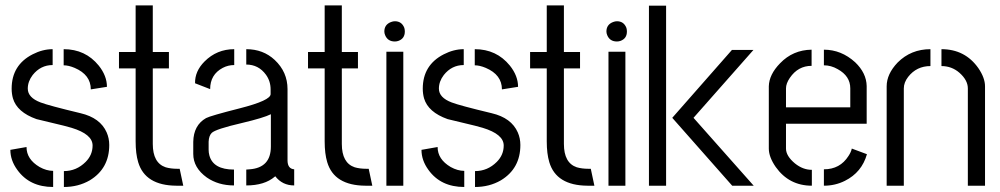

<svg xmlns="http://www.w3.org/2000/svg" viewBox="-20 -708 3812 732"><path d="M19.5 -136.7 81.1 -147.5Q81.1 -100.6 130.9 -71.3Q157.2 -56.6 182.6 -56.6V4.9Q92.8 4.9 45.9 -60.5Q19.5 -96.7 19.5 -136.7ZM24.4 -370.1Q24.4 -460 104.5 -501Q142.6 -520.5 180.7 -520.5V-460Q134.8 -460 104.5 -421.9Q85.9 -397.5 85.9 -370.1Q85.9 -335.9 134.8 -317.4Q165 -305.7 287.1 -276.4Q362.3 -258.8 386.7 -203.1Q396.5 -180.7 396.5 -155.3Q396.5 -65.4 322.3 -20.5Q278.3 4.9 223.6 4.9V-55.7Q271.5 -55.7 306.6 -90.8Q333 -117.2 333 -153.3Q333 -196.3 252.9 -220.7Q230.5 -227.5 179.7 -239.3Q138.7 -249 119.1 -253.9Q44.9 -280.3 29.3 -333Q24.4 -350.6 24.4 -370.1ZM222.7 -459V-520.5Q305.7 -520.5 356.4 -458Q387.7 -418.9 387.7 -377L326.2 -367.2Q326.2 -422.9 264.6 -449.2Q241.2 -459 222.7 -459Z M433.6 -447.3V-509.8H497.1V-687.5H562.5V-509.8H624V-447.3H562.5V-159.2Q562.5 -86.9 611.3 -70.3Q630.9 -64.5 656.2 -64.5H665L678.7 0H652.3Q533.2 -1 506.8 -89.8Q497.1 -122.1 497.1 -168.9V-447.3Z M716.8 -121.1Q716.8 -68.4 768.6 -31.2Q812.5 -1 872.1 -1V-61.5Q793 -61.5 778.3 -115.2Q775.4 -126 775.4 -136.7V-168Q776.4 -190.4 787.1 -201.2Q801.8 -215.8 903.3 -239.3Q985.4 -258.8 1012.7 -272.5V-149.4Q1012.7 -68.4 931.6 -62.5Q924.8 -61.5 918.9 -61.5V-1Q988.3 -1 1027.3 -34.2Q1028.3 -35.2 1029.3 -36.1Q1056.6 -1 1101.6 -1V-62.5Q1077.1 -64.5 1076.2 -94.7V-368.2Q1076.2 -433.6 1027.3 -479.5Q983.4 -520.5 918.9 -520.5V-461.9Q965.8 -461.9 994.1 -422.9Q1011.7 -398.4 1011.7 -367.2V-349.6Q1012.7 -325.2 893.6 -294.9Q782.2 -266.6 765.6 -257.8Q717.8 -230.5 716.8 -167ZM723.6 -390.6 781.2 -368.2Q781.2 -423.8 829.1 -449.2Q849.6 -460 873 -460V-520.5Q806.6 -520.5 759.8 -473.6Q722.7 -436.5 723.6 -390.6Z M1154.3 -447.3V-509.8H1217.8V-687.5H1283.2V-509.8H1344.7V-447.3H1283.2V-159.2Q1283.2 -86.9 1332 -70.3Q1351.6 -64.5 1377 -64.5H1385.7L1399.4 0H1373Q1253.9 -1 1227.5 -89.8Q1217.8 -122.1 1217.8 -168.9V-447.3Z M1445.3 -587.9Q1445.3 -614.3 1470.7 -624Q1478.5 -627 1485.4 -627Q1511.7 -627 1521.5 -601.6Q1523.4 -594.7 1523.4 -587.9Q1523.4 -560.5 1498 -551.8Q1491.2 -549.8 1485.4 -549.8Q1458 -549.8 1448.2 -574.2Q1445.3 -581.1 1445.3 -587.9ZM1453.1 0V-510.7H1517.6V0Z M1586.9 -136.7 1648.4 -147.5Q1648.4 -100.6 1698.2 -71.3Q1724.6 -56.6 1750 -56.6V4.9Q1660.2 4.9 1613.3 -60.5Q1586.9 -96.7 1586.9 -136.7ZM1591.8 -370.1Q1591.8 -460 1671.9 -501Q1710 -520.5 1748 -520.5V-460Q1702.1 -460 1671.9 -421.9Q1653.3 -397.5 1653.3 -370.1Q1653.3 -335.9 1702.1 -317.4Q1732.4 -305.7 1854.5 -276.4Q1929.7 -258.8 1954.1 -203.1Q1963.9 -180.7 1963.9 -155.3Q1963.9 -65.4 1889.6 -20.5Q1845.7 4.9 1791 4.9V-55.7Q1838.9 -55.7 1874 -90.8Q1900.4 -117.2 1900.4 -153.3Q1900.4 -196.3 1820.3 -220.7Q1797.9 -227.5 1747.1 -239.3Q1706.1 -249 1686.5 -253.9Q1612.3 -280.3 1596.7 -333Q1591.8 -350.6 1591.8 -370.1ZM1790 -459V-520.5Q1873 -520.5 1923.8 -458Q1955.1 -418.9 1955.1 -377L1893.6 -367.2Q1893.6 -422.9 1832 -449.2Q1808.6 -459 1790 -459Z M2001 -447.3V-509.8H2064.5V-687.5H2129.9V-509.8H2191.4V-447.3H2129.9V-159.2Q2129.9 -86.9 2178.7 -70.3Q2198.2 -64.5 2223.6 -64.5H2232.4L2246.1 0H2219.7Q2100.6 -1 2074.2 -89.8Q2064.5 -122.1 2064.5 -168.9V-447.3Z M2292 -587.9Q2292 -614.3 2317.4 -624Q2325.2 -627 2332 -627Q2358.4 -627 2368.2 -601.6Q2370.1 -594.7 2370.1 -587.9Q2370.1 -560.5 2344.7 -551.8Q2337.9 -549.8 2332 -549.8Q2304.7 -549.8 2294.9 -574.2Q2292 -581.1 2292 -587.9ZM2299.8 0V-510.7H2364.3V0Z M2454.1 0V-686.5H2519.5V0ZM2543 -258.8 2770.5 -517.6H2852.5L2624 -258.8L2853.5 0H2771.5Z M2911.1 -141.6V-378.9Q2912.1 -423.8 2954.1 -466.8Q3002.9 -517.6 3074.2 -518.6V-457Q3022.5 -457 2991.2 -411.1Q2976.6 -389.6 2976.6 -371.1V-298.8H3221.7V-371.1Q3221.7 -418 3173.8 -444.3Q3148.4 -459 3121.1 -459V-518.6Q3187.5 -518.6 3240.2 -470.7Q3283.2 -429.7 3284.2 -379.9V-236.3H2976.6V-141.6Q2976.6 -113.3 3010.7 -85Q3041 -60.5 3075.2 -60.5V0Q2988.3 0 2937.5 -71.3Q2911.1 -109.4 2911.1 -141.6ZM3121.1 0V-62.5Q3182.6 -62.5 3214.8 -113.3Q3224.6 -127.9 3227.5 -141.6L3285.2 -120.1Q3265.6 -50.8 3201.2 -18.6Q3164.1 0 3121.1 0Z M3360.4 0V-378.9Q3360.4 -425.8 3402.3 -469.7Q3453.1 -520.5 3527.3 -520.5V-456.1Q3474.6 -456.1 3442.4 -415Q3425.8 -393.6 3425.8 -371.1V0ZM3569.3 -456.1V-520.5Q3659.2 -520.5 3710 -448.2Q3735.4 -411.1 3735.4 -378.9V0H3669.9V-371.1Q3669.9 -402.3 3637.7 -430.7Q3608.4 -456.1 3569.3 -456.1Z"/></svg>

Font: Post No Bills Jaffna Medium
Style: Regular
Weight: 500
Designer: Kosala Senevirathne, Siva Puranthara, Lasantha Premarathna, Tharique Azeez
Foundry: Mooniak
Version: Version 1.220 ; ttfautohint (v1.6)